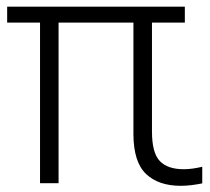

<svg xmlns="http://www.w3.org/2000/svg" viewBox="-20 -562 646 590"><path d="M103 1V-492.5H2V-541.5H548V-492.5H447V-158Q447 -92.5 471 -67.2Q495 -42 544.5 -42Q558 -42 572.2 -44Q586.5 -46 601.5 -49.5V1.5Q587 4.5 569.2 6.8Q551.5 9 535.5 9Q467.5 9 429 -27.2Q390.5 -63.5 390 -149V-492.5H160V1Z"/></svg>

Font: Encode Sans Semi Condensed Light
Style: Regular
Weight: 300
Width: 4
Designer: Multiple Designers
Foundry: Impallari Type
Version: Version 3.000; ttfautohint (v1.8.3) -l 8 -r 50 -G 200 -x 14 